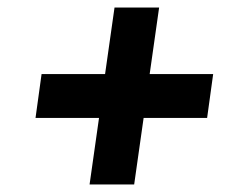

<svg xmlns="http://www.w3.org/2000/svg" viewBox="-20 -604 630 508"><path d="M217 -116 242 -292H74L90 -408H258L283 -584H401L376 -408H544L528 -292H360L335 -116Z"/></svg>

Font: Host Grotesk ExtraBold
Style: Italic
Weight: 800
Italic angle: -8°
Designer: Doğukan Karapınar
Foundry: Element Type
Version: Version 1.003; ttfautohint (v1.8.4.7-5d5b)